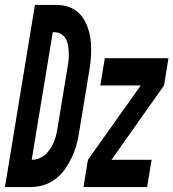

<svg xmlns="http://www.w3.org/2000/svg" viewBox="-63 -755 700 775"><path d="M-43 0 78 -735H168Q190 -735 210.5 -728.5Q231 -722 247 -709.5Q263 -697 274 -679.5Q285 -662 292 -641.5Q299 -621 302 -600Q305 -579 305 -557Q305 -535 303 -512.5Q301 -490 297 -468L256 -219Q252 -193 245 -168Q238 -143 226 -118Q214 -93 198.5 -71Q183 -49 160 -32Q137 -15 111.5 -7.5Q86 0 61 0ZM65 -110H66Q80 -110 94.5 -115.5Q109 -121 120 -131Q131 -141 139.5 -154Q148 -167 154 -181Q160 -195 163.5 -209Q167 -223 169 -237L210 -486Q213 -501 214 -515.5Q215 -530 214.5 -544.5Q214 -559 211.5 -573Q209 -587 202 -599Q195 -611 183 -618Q171 -625 156 -625H150ZM274 0 292 -110 505 -410H342L360 -520H617L599 -410L387 -110H549L531 0Z"/></svg>

Font: Iosevka Extrabold Extended
Style: Italic
Weight: 800
Width: 7
Italic angle: -9°
Monospace: yes
Designer: Belleve Invis
Foundry: Belleve Invis
Version: Version 32.5.0; ttfautohint (v1.8.4)